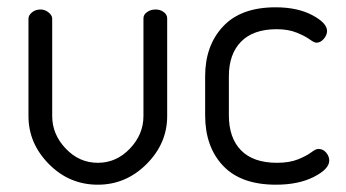

<svg xmlns="http://www.w3.org/2000/svg" viewBox="-20 -499 947 526"><path d="M58 -181C58 -131 76.7 -87.2 114 -49.5C151.3 -11.8 196 7 248 7C299.3 7 343.8 -11.8 381.5 -49.5C419.2 -87.2 438 -131 438 -181V-449C438 -455.7 434.8 -461.3 428.5 -466C422.2 -470.7 414.7 -473 406 -473C397.3 -473 389.7 -470.7 383 -466C376.3 -461.3 373 -455.7 373 -449V-181C373 -147.7 360.7 -118 336 -92C311.3 -66 282 -53 248 -53C214 -53 184.7 -66 160 -92C135.3 -118 123 -147.7 123 -181V-448C123 -454 119.7 -459.7 113 -465C106.3 -470.3 99 -473 91 -473C81.7 -473 73.8 -470.3 67.5 -465C61.2 -459.7 58 -454 58 -448Z M542 -183C542 -125.7 558.3 -79.7 591 -45C623.7 -10.3 672 7 736 7C777.3 7 812 -0.2 840 -14.5C868 -28.8 882 -43.7 882 -59C882 -67 879.2 -74.3 873.5 -81C867.8 -87.7 860.7 -91 852 -91C847.3 -91 840.8 -87.8 832.5 -81.5C824.2 -75.2 812.2 -68.8 796.5 -62.5C780.8 -56.2 761.7 -53 739 -53C695.7 -53 662.8 -64.3 640.5 -87C618.2 -109.7 607 -141.7 607 -183V-290C607 -330.7 618.2 -362.3 640.5 -385C662.8 -407.7 695.3 -419 738 -419C759.3 -419 777.7 -415.8 793 -409.5C808.3 -403.2 820.2 -397 828.5 -391C836.8 -385 843 -382 847 -382C854.3 -382 861 -385.5 867 -392.5C873 -399.5 876 -406.7 876 -414C876 -428.7 862.5 -443.2 835.5 -457.5C808.5 -471.8 775 -479 735 -479C671.7 -479 623.7 -461.5 591 -426.5C558.3 -391.5 542 -346 542 -290Z"/></svg>

Font: Terminal Dosis
Style: Book
Weight: 400
Designer: EdgarTolentino, PabloImpallari, IginoMarini
Foundry: EdgarTolentino, PabloImpallari, IginoMarini
Version: Version 1.006